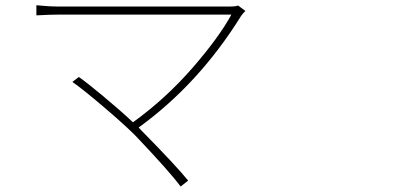

<svg xmlns="http://www.w3.org/2000/svg" viewBox="-20 -679 1540 724"><path d="M877.9 -658.2 905.3 -637.7Q894.5 -627 888.7 -618.2Q729.5 -362.3 502.9 -198.2L513.7 -186.5Q643.6 -54.7 689.5 2L661.1 24.4Q621.1 -30.3 490.2 -168Q447.3 -210.9 369.1 -277.3Q291 -343.8 252.9 -370.1L277.3 -388.7Q305.7 -369.1 369.1 -316.4Q432.6 -263.7 481.4 -217.8Q605.5 -307.6 706.1 -423.3Q806.6 -539.1 852.5 -624H205.1Q169.9 -624 117.2 -621.1V-659.2Q164.1 -654.3 205.1 -654.3H842.8Q869.1 -654.3 877.9 -658.2Z"/></svg>

Font: Bpmf Zihi Sans ExtraLight
Style: ExtraLight
Weight: 250
Foundry: But Ko
Version: Version 1.320